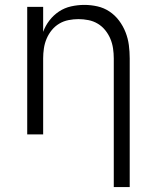

<svg xmlns="http://www.w3.org/2000/svg" viewBox="-20 -548 640 783"><path d="M444 215V-310Q444 -330 441 -350.5Q438 -371 430 -390Q422 -409 409 -425Q396 -441 378.5 -451.5Q361 -462 340.5 -466Q320 -470 300 -470Q280 -470 259.5 -466Q239 -462 221.5 -451.5Q204 -441 191 -425Q178 -409 170 -390Q162 -371 159 -350.5Q156 -330 156 -310V0H91V-520H156V-418Q165 -443 181.5 -464.5Q198 -486 220.5 -501Q243 -516 270 -522Q297 -528 324 -528Q351 -528 377.5 -522Q404 -516 426.5 -501Q449 -486 465.5 -464Q482 -442 492 -416.5Q502 -391 505.5 -364Q509 -337 509 -310V215Z"/></svg>

Font: Iosevka Light Extended
Style: Regular
Weight: 300
Width: 7
Monospace: yes
Designer: Belleve Invis
Foundry: Belleve Invis
Version: Version 32.5.0; ttfautohint (v1.8.4)